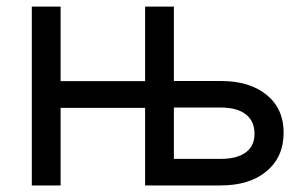

<svg xmlns="http://www.w3.org/2000/svg" viewBox="-20 -566 936 586"><path d="M498.5 0V-81.1H653.3Q703.6 -81.1 730.2 -100.8Q756.8 -120.6 756.8 -157.7Q756.8 -196.3 730.2 -217Q703.6 -237.8 653.3 -237.8H496.6V-318.8H653.3Q742.2 -318.8 793.9 -276.4Q845.7 -233.9 845.7 -161.1Q845.7 -87.4 793.9 -43.7Q742.2 0 653.3 0ZM77.1 0V-545.9H165V0ZM144 -236.8V-318.4H443.4V-236.8ZM422.9 0V-545.9H510.7V0Z"/></svg>

Font: Adwaita Sans
Style: Regular
Weight: 400
Designer: Rasmus Andersson
Foundry: rsms
Version: Version 4.001;git-9221beed3